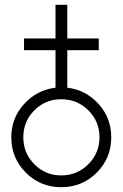

<svg xmlns="http://www.w3.org/2000/svg" viewBox="-20 -692 510 799"><path d="M27 -121Q27 -201 80.5 -259.5Q134 -318 211 -327V-483H80V-532H211V-672H260V-532H391V-483H260V-327Q337 -318 390 -259.5Q443 -201 443 -121Q443 -34 382.5 26.5Q322 87 235 87Q148 87 87.5 26.5Q27 -34 27 -121ZM347.5 -233Q301 -279 235 -279Q169 -279 123 -233Q77 -187 77 -121Q77 -55 123 -8.5Q169 38 235 38Q301 38 347.5 -8.5Q394 -55 394 -121Q394 -187 347.5 -233Z"/></svg>

Font: Astronomicon
Style: Regular
Weight: 400
Version: Version 1.1